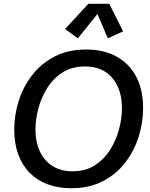

<svg xmlns="http://www.w3.org/2000/svg" viewBox="-20 -975 788 1007"><path d="M353.5 12.2Q285.2 12.2 230.2 -8.3Q175.3 -28.8 136.2 -68.1Q97.2 -107.4 75.9 -164.6Q54.7 -221.7 54.7 -294.9Q54.7 -371.1 78.1 -445.6Q101.6 -520 148.7 -581.1Q195.8 -642.1 266.6 -678.7Q337.4 -715.3 432.1 -715.3Q522.9 -715.3 589.8 -679.2Q656.7 -643.1 693.6 -574.2Q730.5 -505.4 730.5 -407.7Q730.5 -332.5 707.3 -258.1Q684.1 -183.6 637.2 -122.6Q590.3 -61.5 519.5 -24.7Q448.7 12.2 353.5 12.2ZM360.8 -76.7Q429.2 -76.7 478.3 -108.6Q527.3 -140.6 558.6 -190.9Q589.8 -241.2 604.7 -298.6Q619.6 -356 619.6 -407.2Q619.6 -506.3 568.8 -566.4Q518.1 -626.5 425.8 -626.5Q356.9 -626.5 307.6 -594.7Q258.3 -563 227.1 -512.5Q195.8 -461.9 180.9 -404.8Q166 -347.7 166 -296.4Q166 -231 189 -181.4Q211.9 -131.8 255.4 -104.2Q298.8 -76.7 360.8 -76.7ZM388.2 -773.9 321.3 -822.8 443.4 -955.1H553.2L625.5 -810.5L545.4 -773.9L491.2 -901.9Z"/></svg>

Font: Schibsted Grotesk Medium
Style: Italic
Weight: 500
Italic angle: -12°
Designer: Bakken & Baeck AS, Henrik Kongsvoll
Foundry: Schibsted ASA
Version: Version 1.100;gftools[0.9.25]